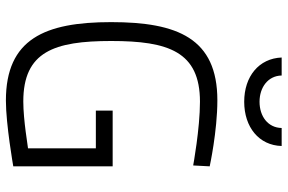

<svg xmlns="http://www.w3.org/2000/svg" viewBox="-182 -783 975 651"><g transform="rotate(90 305.5 -457.5)"><path d="M355 -295H483V-65C478 -65 388 -49 324 -49C155 -49 119 -154 119 -347C119 -541 155 -648 325 -648C416 -648 541 -625 541 -625L544 -681C544 -681 425 -707 320 -707C110 -707 55 -572 55 -347C55 -122 112 10 321 10C402 10 544 -15 544 -15V-352H355ZM175 -925C178 -848 239 -798 325 -798C411 -798 473 -848 475 -925H414C413 -878 374 -850 325 -850C277 -850 237 -878 236 -925Z"/></g></svg>

Font: TitilliumText22L
Style: 250 wt
Weight: 300
Designer: Campivisivi
Foundry: Campivisivi
Version: 1.000